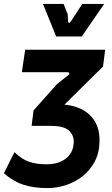

<svg xmlns="http://www.w3.org/2000/svg" viewBox="-31 -955 574 984"><path d="M211 9Q141 9 88 -8.5Q35 -26 -11 -67L43 -175Q79 -140 116.5 -126.5Q154 -113 207 -113Q271 -113 309 -144.5Q347 -176 347 -231Q346 -266 319.5 -288Q293 -310 229 -310H131L141 -389L261 -524L319 -570Q326 -574 324 -579.5Q322 -585 315 -585H81L98 -700H508L497 -614L256 -376L240 -419Q314 -424 368 -403.5Q422 -383 451 -339.5Q480 -296 479 -233Q479 -175 456 -130Q433 -85 395 -54Q357 -23 309 -7Q261 9 211 9ZM257 -768 189 -935H295L316 -881L318 -845Q318 -839 323 -838.5Q328 -838 332 -845L391 -935H503L388 -768Z"/></svg>

Font: Finlandica SemiBold
Style: Italic
Weight: 600
Italic angle: -8°
Designer: Niklas Ekholm, Juho Hiilivirta, Jaakko Suomalainen
Foundry: Helsinki Type Studio
Version: Version 1.063